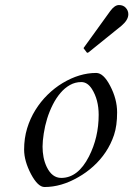

<svg xmlns="http://www.w3.org/2000/svg" viewBox="-20 -729 529 762"><path d="M361.8 -439.5Q390.6 -439.5 417 -388.7Q444.8 -335.9 444.8 -283Q444.8 -230 432.6 -193.6Q420.4 -157.2 399.7 -126Q378.9 -94.7 350.6 -69.1Q322.3 -43.5 290 -25.4Q223.1 13.2 156.7 13.2Q130.4 13.2 103 -38.1Q75.7 -90.3 75.7 -135.3Q75.7 -180.2 87.6 -219.5Q99.6 -258.8 120.4 -292.2Q141.1 -325.7 168.9 -353Q196.8 -380.4 228.5 -399.4Q295.4 -439.5 361.8 -439.5ZM165.5 -66.4Q186.5 -22.9 223.1 -22.9Q289.6 -22.9 333 -107.9Q371.6 -183.6 371.6 -273.4Q371.6 -333.5 344.7 -376Q327.1 -403.3 302.7 -403.3Q278.3 -403.3 257.6 -391.6Q236.8 -379.9 220 -360.1Q203.1 -340.3 189.7 -314Q176.3 -287.6 167.2 -258.5Q158.2 -229.5 153.6 -199Q148.9 -168.5 148.9 -147Q148.9 -125.5 152.8 -105.2Q156.7 -85 165.5 -66.4ZM313.5 -535.2Q311.5 -537.1 311.5 -538.1Q311.5 -539.1 313.5 -541L417.5 -685.1Q435.1 -709 452.1 -709Q469.2 -709 479.2 -698Q489.3 -687 489.3 -672.4Q489.3 -649.9 462.4 -627L331.1 -521Q328.6 -519.5 327.1 -519.5Q325.7 -519.5 324.2 -521Z"/></svg>

Font: Cardo-Italic
Style: Italic
Weight: 400
Italic angle: -12°
Designer: David J. Perry
Foundry: David J. Perry
Version: Version 0.991